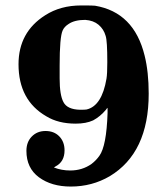

<svg xmlns="http://www.w3.org/2000/svg" viewBox="-20 -674 615 705"><path d="M178 -59Q206 -48 238 -48Q282 -48 316 -72Q333 -85 345 -102Q371 -138 375 -259V-278Q372 -276 369 -271Q348 -246 322 -232Q296 -220 258 -220Q194 -220 150 -247Q48 -306 48 -438Q48 -556 146 -618Q202 -654 278 -654Q324 -654 329 -653Q472 -629 511 -470Q526 -410 526 -330Q526 -113 383 -27Q318 11 240 11Q169 11 123 -23Q77 -57 77 -120Q77 -152 96 -172Q116 -193 147 -193Q178 -193 197 -174Q217 -154 217 -122Q217 -80 184 -63ZM199 -386Q199 -325 213 -299Q227 -272 274 -271Q294 -271 298 -272Q354 -285 371 -385Q374 -403 374 -446Q374 -524 368 -542Q361 -567 342 -583Q323 -599 293 -601Q254 -601 232 -586Q216 -576 210 -562Q199 -538 199 -433Z"/></svg>

Font: KaTeX_Main
Style: Bold
Weight: 700
Version: Version